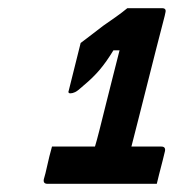

<svg xmlns="http://www.w3.org/2000/svg" viewBox="-20 -809 440 469"><path d="M107 -451H212Q216 -464 223 -491.5Q230 -519 238.5 -553.5Q247 -588 256 -623Q265 -658 272 -686H257Q240 -658 223.5 -638.5Q207 -619 184 -600Q170 -587 163.5 -584Q157 -581 152 -581Q145 -581 148 -588L177 -704Q189 -713 204 -724.5Q219 -736 232 -746Q248 -757 263.5 -768Q279 -779 291 -789H376Q387 -789 384 -778Q384 -776 377.5 -751.5Q371 -727 361.5 -689.5Q352 -652 341 -608.5Q330 -565 319.5 -523.5Q309 -482 301 -451H374Q385 -451 383 -440Q382 -435 377.5 -417.5Q373 -400 368.5 -382.5Q364 -365 363 -360H96Q85 -360 87 -371Q91 -384 95.5 -405Q100 -426 107 -451Z"/></svg>

Font: Recursive Sn Lnr St SmB
Style: Italic
Weight: 600
Italic angle: -15°
Version: Version 1.079;hotconv 1.0.112;makeotfexe 2.5.65598; ttfautoh